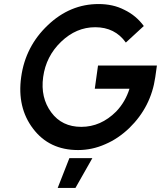

<svg xmlns="http://www.w3.org/2000/svg" viewBox="-20 -732 798 952"><path d="M266 200H354L438 52H324ZM469 -712Q327 -712 217 -607Q106 -502 85 -350Q64 -199 144 -94Q224 12 367 12Q437 12 502 -17Q535 -31 565 -51.5Q595 -72 621 -97Q729 -202 750 -350L758 -407H466L450 -292H622Q612 -260 595.5 -231.5Q579 -203 556 -179Q480 -103 383 -103Q287 -103 234 -175Q180 -248 194 -350Q208 -453 283 -525Q358 -597 452 -597Q550 -597 604 -521L693 -603Q674 -629 650 -649Q626 -669 597 -683Q568 -698 536 -705Q504 -712 469 -712Z"/></svg>

Font: Unageo
Style: SemiBold-Italic
Weight: 600
Designer: Richard Sepsi
Foundry: Richard Sepsi
Version: Version 2.000